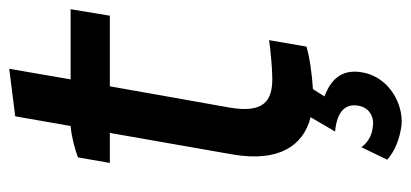

<svg xmlns="http://www.w3.org/2000/svg" viewBox="-257 -436 890 416"><g transform="rotate(-90 188.0 -228.0)"><path d="M55 -504 43 -435H108L61 -167C45 -70 79 -16 142 0L111 53C155 57 172 76 167 103C164 124 146 138 123 135C99 133 85 121 77 110L50 166C68 182 94 193 125 197C172 201 229 169 239 113C247 70 227 45 187 30L203 5C235 3 272 -2 295 -9L309 -90C289 -87 248 -83 225 -83C178 -83 150 -101 163 -176L209 -435H362L376 -520H224L247 -653L144 -640L123 -520C100 -518 73 -511 55 -504Z"/></g></svg>

Font: Fixel Text 20240404 Medium
Style: Italic
Weight: 500
Width: 4
Italic angle: -10°
Designer: AlfaBravo + MacPaw
Foundry: Kyrylo Tkachov, Marchela Mozhyna, Serhii Makarenko, Maria Weinstein, Zakhar Kryvoshyya
Version: Version 1.211;Glyphs 3.2 (3225)